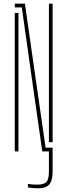

<svg xmlns="http://www.w3.org/2000/svg" viewBox="-20 -820 365 1040"><path d="M184 200Q173 200 157 198.5Q141 197 131 195V176Q141.5 178 154 179Q166.5 180 182 180Q218 180 231.5 165.5Q245 151 245 110V-11H265V110Q265 158 247 179Q229 200 184 200ZM209 0 166 -300 98 -780H60V-800H115L151 -548L227 -20H265V0ZM60 0V-750H80V-297V0ZM245 -50V-552V-800H265V-50Z"/></svg>

Font: Big Shoulders Stencil Display SC Thin
Style: Regular
Weight: 100
Designer: Patric King
Foundry: XO Type Co
Version: Version 2.001